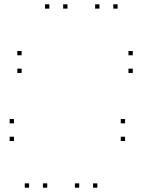

<svg xmlns="http://www.w3.org/2000/svg" viewBox="-20 -760 660 890"><path d="M292.8 -720V-740H272.8V-720ZM208.7 -720V-740H188.7V-720ZM114.8 110V90H94.8V110ZM199 110V90H179V110ZM525.2 -720V-740H505.2V-720ZM441 -720V-740H421V-720ZM347.2 110V90H327.2V110ZM431.3 110V90H411.3V110ZM595.5 -421.8V-441.8H575.5V-421.8ZM595.5 -503.7V-523.7H575.5V-503.7ZM80.3 -503.7V-523.7H60.3V-503.7ZM80.3 -421.8V-441.8H60.3V-421.8ZM559.8 -106.3V-126.3H539.8V-106.3ZM559.8 -188.2V-208.2H539.8V-188.2ZM44.7 -188.2V-208.2H24.7V-188.2ZM44.7 -106.3V-126.3H24.7V-106.3Z"/></svg>

Font: Monaspace Argon Dots Var
Style: Regular
Weight: 400
Designer: Riley Cran and the Lettermatic Team
Version: Version 1.100 (Monaspace Argon Dots)